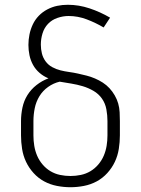

<svg xmlns="http://www.w3.org/2000/svg" viewBox="-20 -772 590 804"><path d="M275 12Q247 12 218.5 6.5Q190 1 165 -12.5Q140 -26 120.5 -47.5Q101 -69 89 -94.5Q77 -120 72.5 -148.5Q68 -177 68 -205V-265Q68 -293 74 -321.5Q80 -350 95 -374Q110 -398 133 -416Q156 -434 183 -444Q163 -452 146 -466.5Q129 -481 118.5 -500Q108 -519 103.5 -540.5Q99 -562 99 -584Q99 -606 103.5 -628Q108 -650 117.5 -670Q127 -690 142.5 -706Q158 -722 178 -732.5Q198 -743 219.5 -747.5Q241 -752 264 -752Q310 -752 355 -737Q400 -722 441 -698L414 -657Q380 -677 343 -691Q306 -705 267 -705Q244 -705 220.5 -697Q197 -689 181 -672Q165 -655 158 -632Q151 -609 151 -585Q151 -566 155.5 -548Q160 -530 171 -515Q182 -500 198.5 -491Q215 -482 233 -477.5Q251 -473 269.5 -470.5Q288 -468 306 -464Q324 -460 342 -455.5Q360 -451 377.5 -443.5Q395 -436 410.5 -426Q426 -416 438.5 -402.5Q451 -389 460.5 -372.5Q470 -356 475 -338.5Q480 -321 481 -302Q482 -283 482 -265V-205Q482 -177 477.5 -148.5Q473 -120 461 -94.5Q449 -69 429.5 -47.5Q410 -26 385 -12.5Q360 1 331.5 6.5Q303 12 275 12ZM275 -35Q297 -35 318.5 -39.5Q340 -44 358.5 -55Q377 -66 391.5 -83Q406 -100 414.5 -120Q423 -140 426.5 -161.5Q430 -183 430 -205V-265Q430 -289 425.5 -314Q421 -339 407 -359Q393 -379 371.5 -391.5Q350 -404 326.5 -411Q303 -418 278.5 -422Q254 -426 230 -430Q204 -424 181.5 -408Q159 -392 145 -369Q131 -346 125.5 -319Q120 -292 120 -265V-205Q120 -183 123.5 -161.5Q127 -140 135.5 -120Q144 -100 158.5 -83Q173 -66 191.5 -55Q210 -44 231.5 -39.5Q253 -35 275 -35Z"/></svg>

Font: Lode Dark Term
Style: Regular
Weight: 400
Monospace: yes
Designer: Belleve Invis
Foundry: Belleve Invis
Version: Version 29.2.0